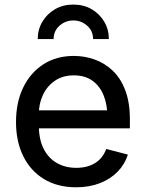

<svg xmlns="http://www.w3.org/2000/svg" viewBox="-20 -793 625 825"><path d="M307.1 11.7Q227.1 11.7 169.2 -23.4Q111.3 -58.6 80.1 -121.6Q48.8 -184.6 48.8 -269Q48.8 -353 79.6 -416.7Q110.4 -480.5 166.3 -516.6Q222.2 -552.7 297.4 -552.7Q342.3 -552.7 385.3 -537.8Q428.2 -522.9 462.9 -490.7Q497.6 -458.5 517.8 -406.2Q538.1 -354 538.1 -279.3V-241.7H108.4V-318.8H486.8L441.4 -292Q441.4 -343.8 425 -383.8Q408.7 -423.8 376.7 -446.5Q344.7 -469.2 297.4 -469.2Q250 -469.2 216.3 -446.3Q182.6 -423.3 164.8 -385.7Q147 -348.1 147 -305.2V-252.9Q147 -194.8 167.2 -154.3Q187.5 -113.8 223.9 -92.8Q260.3 -71.8 308.1 -71.8Q338.9 -71.8 364.5 -80.8Q390.1 -89.8 408.4 -107.9Q426.8 -126 436.5 -152.8L529.3 -128.9Q516.6 -87.4 485.8 -55.7Q455.1 -23.9 409.7 -6.1Q364.3 11.7 307.1 11.7ZM294.9 -773.4Q338.9 -773.4 373.3 -753.7Q407.7 -733.9 427.7 -700.2Q447.8 -666.5 447.8 -625H379.9Q379.9 -660.2 354.5 -682.6Q329.1 -705.1 294.9 -705.1Q261.2 -705.1 235.8 -682.6Q210.4 -660.2 210.4 -625H142.1Q142.1 -666.5 162.4 -700.2Q182.6 -733.9 217 -753.7Q251.5 -773.4 294.9 -773.4Z"/></svg>

Font: Inter Cardless
Style: Regular
Weight: 400
Designer: Rasmus Andersson
Foundry: rsms
Version: Version 4.001;git-9221beed3